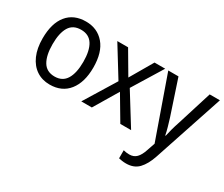

<svg xmlns="http://www.w3.org/2000/svg" viewBox="-126 -886 1712 1465"><g transform="rotate(30 730.0 -153.0)"><path d="M497 -269Q497 -139 438 -64.5Q379 10 272 10Q205 10 155 -23.5Q105 -57 77.5 -119.5Q50 -182 50 -269Q50 -402 108.5 -474Q167 -546 274 -546Q375 -546 436 -474.5Q497 -403 497 -269ZM138 -269Q138 -171 170.5 -116.5Q203 -62 274 -62Q343 -62 376 -116Q409 -170 409 -269Q409 -367 376 -420Q343 -473 273 -473Q202 -473 170 -420Q138 -367 138 -269Z M715 -275 554 -536H649L766 -337L882 -536H976L815 -274L985 0H890L765 -211L639 0H546Z M1003 -536H1093L1194 -232Q1205 -196 1215 -161.5Q1225 -127 1231 -95H1235Q1240 -120 1250 -157Q1260 -194 1273 -232L1368 -536H1458L1254 77Q1228 155 1187.5 197.5Q1147 240 1078 240Q1058 240 1042 237.5Q1026 235 1013 232V161Q1023 164 1037 166Q1051 168 1065 168Q1104 168 1128 143.5Q1152 119 1168 70L1192 0Z"/></g></svg>

Font: Noto Sans Gujarati SemiCondensed
Style: Regular
Weight: 400
Width: 4
Designer: Jelle Bosma - Monotype Design Team, Universal Thirst
Foundry: Monotype Imaging Inc.
Version: Version 2.106; ttfautohint (v1.8.4.7-5d5b)